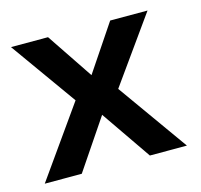

<svg xmlns="http://www.w3.org/2000/svg" viewBox="-70 -486 586 561"><g transform="rotate(-15 223.0 -205.5)"><path d="M0 0 150 -212 8 -411H120L214 -271L308 -411H421L279 -212L430 0H318L214 -151L112 0Z"/></g></svg>

Font: Darker Grotesque Light
Style: Bold
Weight: 700
Version: Version 1.000;gftools[0.9.28]